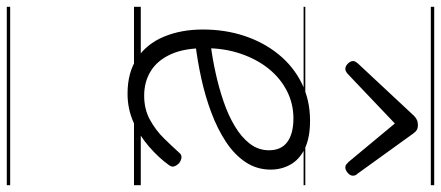

<svg xmlns="http://www.w3.org/2000/svg" viewBox="-387 -538 1300 566"><g transform="rotate(90 263.0 -255.0)"><path d="M256 19Q193 19 151 -9.5Q109 -38 88 -88.5Q67 -139 67 -203Q67 -269 86 -326Q105 -383 140.5 -426.5Q176 -470 225.5 -494.5Q275 -519 336 -519Q386 -519 418 -503.5Q450 -488 465 -461.5Q480 -435 480 -403Q480 -362 458 -329Q436 -296 398 -271Q360 -246 312 -228Q264 -210 211.5 -198.5Q159 -187 109 -181L111 -226Q151 -231 194.5 -240.5Q238 -250 279 -264Q320 -278 352.5 -297.5Q385 -317 404 -342Q423 -367 423 -398Q423 -434 398.5 -452Q374 -470 329 -470Q286 -470 248.5 -451Q211 -432 183 -397.5Q155 -363 138.5 -315Q122 -267 122 -209Q122 -148 140 -108.5Q158 -69 189.5 -49.5Q221 -30 262 -30Q302 -30 333 -47Q364 -64 387.5 -88Q411 -112 429 -132Q436 -141 444.5 -140Q453 -139 461 -133Q468 -126 470.5 -118.5Q473 -111 466 -102Q445 -73 413 -45Q381 -17 341.5 1Q302 19 256 19ZM183 -623Q175 -623 167.5 -630.5Q160 -638 160 -646Q160 -650 162 -653Q164 -656 167 -660L321 -825Q327 -831 333.5 -834Q340 -837 349 -837Q357 -837 362.5 -834Q368 -831 373 -824L492 -659Q496 -655 497 -651.5Q498 -648 498 -646Q498 -637 489.5 -630Q481 -623 474 -623Q468 -623 464.5 -626Q461 -629 457 -633L344 -769L201 -633Q197 -629 192.5 -626Q188 -623 183 -623ZM0 365H526V375H0ZM0 -20H526V0H0ZM0 -505H526V-500H0ZM0 -885H526V-875H0Z"/></g></svg>

Font: Playwrite GB S Guides
Style: Italic
Weight: 400
Italic angle: -7.01216°
Designer: Veronika Burian, José Scaglione
Foundry: TypeTogether
Version: Version 1.002